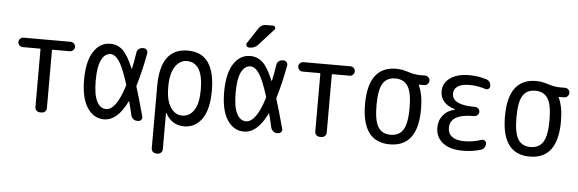

<svg xmlns="http://www.w3.org/2000/svg" viewBox="-57 -954 4113 1367"><g transform="rotate(5 2000.0 -270.5)"><path d="M82 -452.1Q68.4 -452.1 58.1 -461.9Q47.9 -471.7 47.9 -485.8Q47.9 -500 58.1 -509.8Q68.4 -519.5 82 -519.5H418Q431.6 -519.5 441.9 -509.8Q452.1 -500 452.1 -485.8Q452.1 -471.7 441.9 -461.9Q431.6 -452.1 418 -452.1H295.9Q291 -452.1 291 -447.3V-35.2Q291 -20.5 281.2 -10.3Q271.5 0 255.9 0H244.1Q229.5 0 219.2 -9.8Q209 -19.5 209 -35.2V-447.3Q209 -452.1 204.1 -452.1Z M710 -457Q668.9 -457 644.5 -409.2Q620.1 -361.3 620.1 -259.8Q620.1 -160.2 644.5 -112.3Q668.9 -64.5 710 -64.5Q783.2 -64.5 837.9 -241.2Q839.8 -247.1 838.9 -250Q802.7 -367.2 772.5 -412.1Q742.2 -457 710 -457ZM702.1 9.8Q628.9 9.8 583 -59.1Q537.1 -127.9 537.1 -259.8Q537.1 -389.6 582 -460Q627 -530.3 702.1 -530.3Q752 -530.3 789.6 -496.6Q827.1 -462.9 867.2 -367.2Q869.1 -366.2 870.1 -367.2Q879.9 -414.1 891.6 -485.4Q893.6 -500 905.8 -509.8Q918 -519.5 932.6 -519.5H940.4Q954.1 -519.5 962.4 -509.3Q970.7 -499 968.8 -485.4Q944.3 -353.5 913.1 -251Q911.1 -246.1 913.1 -241.2Q932.6 -180.7 972.7 -34.2Q976.6 -21.5 968.3 -10.7Q960 0 947.3 0H938.5Q922.9 0 911.1 -9.8Q899.4 -19.5 894.5 -35.2Q883.8 -84 871.1 -131.8Q871.1 -133.8 869.6 -133.8Q868.2 -133.8 867.2 -132.8Q797.9 9.8 702.1 9.8Z M1138.7 -264.6V-254.9Q1138.7 -164.1 1171.4 -114.7Q1204.1 -65.4 1254.9 -65.4Q1307.6 -65.4 1339.4 -113.8Q1371.1 -162.1 1371.1 -259.8Q1371.1 -455.1 1254.9 -455.1Q1204.1 -455.1 1171.4 -405.3Q1138.7 -355.5 1138.7 -264.6ZM1094.7 219.7Q1080.1 219.7 1069.8 210Q1059.6 200.2 1059.6 184.6V-259.8Q1059.6 -529.3 1254.9 -529.8Q1450.2 -530.3 1450.2 -259.8Q1450.2 -125 1401.9 -57.6Q1353.5 9.8 1275.4 9.8Q1185.5 9.8 1141.6 -74.2Q1141.6 -75.2 1139.6 -75.2Q1138.7 -75.2 1138.7 -74.2V184.6Q1138.7 199.2 1128.9 209.5Q1119.1 219.7 1103.5 219.7Z M1794.9 -759.8H1844.7Q1854.5 -759.8 1859.4 -750Q1864.3 -740.2 1857.4 -733.4L1752.9 -617.2Q1728.5 -589.8 1695.3 -589.8H1684.6Q1673.8 -589.8 1668.5 -600.1Q1663.1 -610.4 1668.9 -620.1L1741.2 -730.5Q1760.7 -759.8 1794.9 -759.8ZM1710 -457Q1668.9 -457 1644.5 -409.2Q1620.1 -361.3 1620.1 -259.8Q1620.1 -160.2 1644.5 -112.3Q1668.9 -64.5 1710 -64.5Q1783.2 -64.5 1837.9 -241.2Q1839.8 -247.1 1838.9 -250Q1802.7 -367.2 1772.5 -412.1Q1742.2 -457 1710 -457ZM1702.1 9.8Q1628.9 9.8 1583.5 -59.1Q1538.1 -127.9 1538.1 -259.8Q1538.1 -390.6 1583 -460.4Q1627.9 -530.3 1702.1 -530.3Q1752 -530.3 1789.6 -496.6Q1827.1 -462.9 1867.2 -367.2Q1869.1 -366.2 1870.1 -367.2Q1879.9 -409.2 1891.6 -485.4Q1893.6 -500 1905.8 -509.8Q1918 -519.5 1932.6 -519.5H1940.4Q1954.1 -519.5 1962.4 -509.3Q1970.7 -499 1968.8 -485.4Q1944.3 -353.5 1913.1 -251Q1911.1 -246.1 1913.1 -241.2Q1932.6 -180.7 1972.7 -34.2Q1976.6 -21.5 1968.3 -10.7Q1960 0 1947.3 0H1938.5Q1922.9 0 1911.1 -9.8Q1899.4 -19.5 1894.5 -35.2Q1883.8 -84 1871.1 -131.8Q1871.1 -133.8 1869.6 -133.8Q1868.2 -133.8 1867.2 -132.8Q1797.9 9.8 1702.1 9.8Z M2082 -452.1Q2068.4 -452.1 2058.1 -461.9Q2047.9 -471.7 2047.9 -485.8Q2047.9 -500 2058.1 -509.8Q2068.4 -519.5 2082 -519.5H2418Q2431.6 -519.5 2441.9 -509.8Q2452.1 -500 2452.1 -485.8Q2452.1 -471.7 2441.9 -461.9Q2431.6 -452.1 2418 -452.1H2295.9Q2291 -452.1 2291 -447.3V-35.2Q2291 -20.5 2281.2 -10.3Q2271.5 0 2255.9 0H2244.1Q2229.5 0 2219.2 -9.8Q2209 -19.5 2209 -35.2V-447.3Q2209 -452.1 2204.1 -452.1Z M2834.5 -415.5Q2805.7 -460.9 2744.6 -460.9Q2683.6 -460.9 2655.3 -415.5Q2627 -370.1 2627 -260.3Q2627 -150.4 2655.3 -104.5Q2683.6 -58.6 2744.6 -58.6Q2805.7 -58.6 2834.5 -104.5Q2863.3 -150.4 2863.3 -260.3Q2863.3 -370.1 2834.5 -415.5ZM2745.1 -530.3Q2785.2 -530.3 2831.5 -515.1Q2877.9 -500 2917 -500H2953.1Q2966.8 -500 2977.1 -490.2Q2987.3 -480.5 2987.3 -466.3Q2987.3 -452.1 2977.1 -441.9Q2966.8 -431.6 2953.1 -431.6H2915Q2914.1 -431.6 2914.1 -430.7V-428.7Q2945.3 -363.3 2945.3 -259.8Q2945.3 9.8 2745.1 9.8Q2544.9 9.8 2544.9 -260.3Q2544.9 -530.3 2745.1 -530.3Z M3185.5 -276.4Q3186.5 -276.4 3186.5 -278.3Q3186.5 -279.3 3185.5 -279.3Q3079.1 -311.5 3080.1 -400.4Q3080.1 -457 3129.9 -493.7Q3179.7 -530.3 3267.6 -530.3Q3329.1 -530.3 3389.6 -511.7Q3421.9 -502 3421.9 -464.8Q3421.9 -452.1 3411.6 -445.3Q3401.4 -438.5 3388.7 -442.4Q3331.1 -460.9 3275.4 -460.9Q3218.8 -460.9 3190.4 -441.9Q3162.1 -422.9 3162.1 -389.6Q3162.1 -308.6 3324.2 -308.6H3327.1Q3339.8 -308.6 3350.1 -299.3Q3360.4 -290 3360.4 -275.9Q3360.4 -261.7 3350.1 -252.4Q3339.8 -243.2 3327.1 -243.2H3324.2Q3154.3 -243.2 3154.3 -144.5Q3154.3 -103.5 3184.1 -81.1Q3213.9 -58.6 3272.5 -58.6Q3332 -58.6 3394.5 -79.1Q3406.2 -83 3417 -75.7Q3427.7 -68.4 3427.7 -54.7Q3427.7 -39.1 3418.5 -25.4Q3409.2 -11.7 3393.6 -7.8Q3332 9.8 3267.6 9.8Q3174.8 9.8 3123.5 -30.3Q3072.3 -70.3 3072.3 -139.6Q3072.3 -190.4 3103 -228Q3133.8 -265.6 3185.5 -276.4Z M3834.5 -415.5Q3805.7 -460.9 3744.6 -460.9Q3683.6 -460.9 3655.3 -415.5Q3627 -370.1 3627 -260.3Q3627 -150.4 3655.3 -104.5Q3683.6 -58.6 3744.6 -58.6Q3805.7 -58.6 3834.5 -104.5Q3863.3 -150.4 3863.3 -260.3Q3863.3 -370.1 3834.5 -415.5ZM3745.1 -530.3Q3785.2 -530.3 3831.5 -515.1Q3877.9 -500 3917 -500H3953.1Q3966.8 -500 3977.1 -490.2Q3987.3 -480.5 3987.3 -466.3Q3987.3 -452.1 3977.1 -441.9Q3966.8 -431.6 3953.1 -431.6H3915Q3914.1 -431.6 3914.1 -430.7V-428.7Q3945.3 -363.3 3945.3 -259.8Q3945.3 9.8 3745.1 9.8Q3544.9 9.8 3544.9 -260.3Q3544.9 -530.3 3745.1 -530.3Z"/></g></svg>

Font: Rounded-L Mgen+ 2m regular
Style: Regular
Weight: 400
Designer: [Source Han Sans]
Ryoko NISHIZUKA  (kana & ideographs); Paul D. Hunt (Latin, Greek & Cyrillic); Wenlong ZHANG  (bopomofo
Version: Version 1.059.20150602